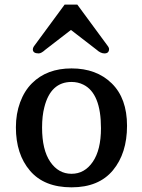

<svg xmlns="http://www.w3.org/2000/svg" viewBox="-20 -801 614 831"><path d="M48.8 0ZM48.8 -250Q48.8 -308.6 67.1 -358.2Q85.4 -407.7 118.2 -440.4Q182.6 -504.9 289.6 -504.9Q397.5 -504.9 463.6 -440.2Q529.8 -375.5 529.8 -256.6Q529.8 -137.7 468.8 -64Q407.7 9.8 289.6 9.8Q171.4 9.8 110.1 -61.8Q48.8 -133.3 48.8 -250ZM289.6 -48.8Q346.2 -48.8 381.6 -100.6Q417 -152.3 417 -246.1Q417 -397 340.8 -434.6Q317.4 -446.3 289.6 -446.3Q199.2 -446.3 171.9 -336.9Q162.1 -299.3 162.1 -249Q162.1 -152.3 197.5 -100.6Q232.9 -48.8 289.6 -48.8ZM176.3 -585.9Q158.7 -569.8 147.5 -569.8Q122.1 -569.8 122.1 -587.4Q122.1 -593.3 126.5 -600.1L259.8 -781.2H314.5L447.8 -600.1Q452.1 -593.3 452.1 -589.4Q452.1 -569.8 432.1 -569.8Q415.5 -569.8 397.9 -585.9L287.1 -671.4Z"/></svg>

Font: Arbutus Slab
Style: Regular
Weight: 400
Designer: Karolina Lach
Foundry: Karolina Lach
Version: Version 1.001; ttfautohint (v0.92) -l 10 -r 16 -G 200 -x 7 -